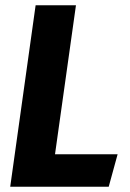

<svg xmlns="http://www.w3.org/2000/svg" viewBox="-20 -713 496 733"><path d="M270 -693 190 -124H429L395 0H19L116 -693Z"/></svg>

Font: Fira Sans Condensed
Style: Bold Italic
Weight: 700
Width: 3
Italic angle: -8°
Designer: Carrois Corporate & Edenspiekermann AG
Foundry: Carrois Corporate GbR & Edenspiekermann AG
Version: Version 4.203